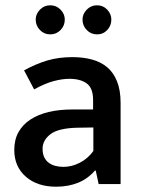

<svg xmlns="http://www.w3.org/2000/svg" viewBox="-20 -696 535 726"><path d="M71 -430Q117 -455 159.5 -467.5Q202 -480 254 -480Q294 -480 327.5 -471Q361 -462 385 -442Q409 -422 422.5 -388.5Q436 -355 436 -307V0H353L342 -51H339Q311 -19 274 -4.5Q237 10 192 10Q121 10 77.5 -28Q34 -66 34 -129Q34 -168 50 -196.5Q66 -225 95 -244Q124 -263 164 -272.5Q204 -282 252 -282H332V-318Q332 -363 308 -380.5Q284 -398 242 -398Q216 -398 183.5 -389.5Q151 -381 109 -358ZM333 -214 270 -213Q199 -211 170 -188Q141 -165 141 -134Q141 -114 147.5 -101Q154 -88 165 -80Q176 -72 190.5 -68.5Q205 -65 220 -65Q251 -65 281.5 -80.5Q312 -96 333 -125ZM115 -622Q115 -643 131 -659.5Q147 -676 170 -676Q193 -676 209 -659.5Q225 -643 225 -622Q225 -599 209 -582.5Q193 -566 170 -566Q147 -566 131 -582.5Q115 -599 115 -622ZM292 -622Q292 -643 308 -659.5Q324 -676 347 -676Q370 -676 385.5 -659.5Q401 -643 401 -622Q401 -599 385.5 -582.5Q370 -566 347 -566Q324 -566 308 -582.5Q292 -599 292 -622Z"/></svg>

Font: Ek Mukta Medium
Style: Regular
Weight: 500
Designer: Girish Dalvi and Yashodeep Gholap
Foundry: Ek Type
Version: Version 2.538;PS 1.002;hotconv 16.6.51;makeotf.lib2.5.65220;